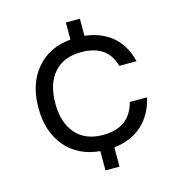

<svg xmlns="http://www.w3.org/2000/svg" viewBox="-103 -762 782 859"><g transform="rotate(-15 287.5 -332.5)"><path d="M280 10V-79.2Q179.2 -88.3 120.8 -157.5Q62.5 -226.7 62.5 -337.5Q62.5 -448.3 120.8 -517.5Q179.2 -586.7 280 -595.8V-675H345V-595.8Q420.8 -587.5 471.3 -545Q521.7 -502.5 540.8 -425.8H460.8Q445.8 -479.2 408.3 -504.2Q370.8 -529.2 310.8 -529.2Q230 -529.2 185.4 -478.8Q140.8 -428.3 140.8 -337.5Q140.8 -247.5 185.4 -196.7Q230 -145.8 310.8 -145.8Q435.8 -145.8 464.2 -257.5H544.2Q525.8 -178.3 474.2 -132.9Q422.5 -87.5 345 -79.2V10Z"/></g></svg>

Font: Funnel Display Light Light
Style: Regular
Weight: 300
Version: Version 1.000